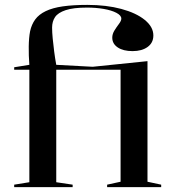

<svg xmlns="http://www.w3.org/2000/svg" viewBox="-20 -765 723 785"><path d="M38 0V-10L100 -20V-480H38V-490L100 -500Q97 -538 97.5 -574.5Q98 -611 103 -637Q109 -665 124 -685.5Q139 -706 167 -719.5Q195 -733 237 -739Q279 -745 337 -745Q415 -745 476 -728.5Q537 -712 572 -683.5Q607 -655 607 -620Q607 -590 583.5 -573Q560 -556 522 -556Q484 -556 461.5 -571Q439 -586 439 -611Q439 -626 448 -640.5Q457 -655 466.5 -667.5Q476 -680 476 -689Q476 -702 456 -712.5Q436 -723 404 -728.5Q372 -734 336 -734Q280 -734 248.5 -723.5Q217 -713 205 -695Q193 -677 193 -652Q193 -633 195.5 -607.5Q198 -582 201.5 -554.5Q205 -527 210 -500L359 -492L583 -515V-22L639 -10V0H418V-10L473 -22V-480H210V-20L277 -10V0Z"/></svg>

Font: Kalnia
Style: Regular
Weight: 400
Designer: Frida Medrano
Foundry: Frida Medrano
Version: Version 1.105